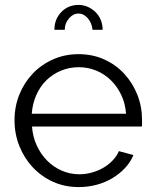

<svg xmlns="http://www.w3.org/2000/svg" viewBox="-20 -750 627 780"><path d="M299 -695Q277 -695 260 -675Q243 -655 243 -629H201Q201 -672 229 -701Q257 -730 299 -730Q319 -730 337 -722Q355 -714 368.5 -700.5Q382 -687 389.5 -668.5Q397 -650 397 -629H356Q353 -657 336.5 -676Q320 -695 299 -695ZM300 10Q243 10 195.5 -11.5Q148 -33 113 -70.5Q78 -108 58.5 -157Q39 -206 39 -262Q39 -317 58.5 -365.5Q78 -414 112.5 -450.5Q147 -487 195 -508.5Q243 -530 299 -530Q356 -530 403.5 -508.5Q451 -487 485 -450Q519 -413 538 -365Q557 -317 557 -263Q557 -255 557 -247Q557 -239 556 -236H110Q113 -194 129.5 -158.5Q146 -123 172 -97Q198 -71 231.5 -56.5Q265 -42 303 -42Q328 -42 353 -49Q378 -56 399 -68Q420 -80 437 -97.5Q454 -115 463 -136L522 -120Q510 -91 488 -67.5Q466 -44 437 -26.5Q408 -9 373 0.5Q338 10 300 10ZM492 -288Q489 -330 472.5 -364.5Q456 -399 430.5 -424Q405 -449 371.5 -463Q338 -477 300 -477Q262 -477 228 -463Q194 -449 168.5 -424Q143 -399 127.5 -364Q112 -329 109 -288Z"/></svg>

Font: PTCRaleway
Style: Regular
Weight: 400
Designer: Matt McInerney, Pablo Impallari, Rodrigo Fuenzalida
Foundry: Matt McInerney, Pablo Impallari, Rodrigo Fuenzalida
Version: Version 3.000g; ttfautohint (v1.5) -l 8 -r 28 -G 28 -x 14 -D